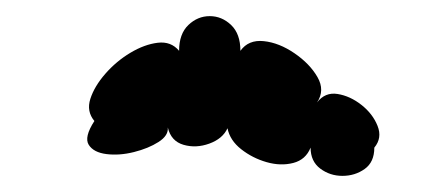

<svg xmlns="http://www.w3.org/2000/svg" viewBox="-20 -803 532 238"><path d="M97 -653Q87 -665 92 -680.5Q97 -696 110.5 -711.5Q124 -727 141.5 -737.5Q159 -748 175.5 -750Q192 -752 202 -740Q202 -761 213.5 -772Q225 -783 240 -783Q255 -783 266.5 -772Q278 -761 278 -740Q288 -754 307 -752Q326 -750 345 -737Q364 -724 373.5 -707.5Q383 -691 373 -676Q383 -689 398.5 -686.5Q414 -684 428 -673Q442 -662 448 -647Q454 -632 444 -620Q444 -602 432 -593.5Q420 -585 404.5 -585Q389 -585 377 -594Q365 -603 365 -620Q359 -605 343.5 -601Q328 -597 310.5 -602Q293 -607 279 -618Q265 -629 262 -644Q256 -631 239.5 -625Q223 -619 207.5 -623.5Q192 -628 188 -645Q189 -635 176.5 -627Q164 -619 146 -614.5Q128 -610 112 -612Q96 -614 90 -623.5Q84 -633 97 -653Z"/></svg>

Font: Rubik Bubbles
Style: Regular
Weight: 400
Designer: Hubert and Fischer, NaN
Foundry: Hubert and Fischer, NaN
Version: Version 2.200